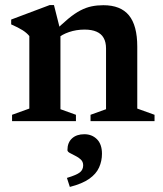

<svg xmlns="http://www.w3.org/2000/svg" viewBox="-20 -477 640 756"><path d="M218 -356V-47L279 -25V0H27.5V-25L95.5 -49.5V-335Q85.5 -347.5 69 -358Q52.5 -368.5 24 -381V-400L175.5 -457H192.5ZM336.5 -25 397.5 -47V-286.5Q397.5 -311 388.2 -327.5Q379 -344 360.2 -352.2Q341.5 -360.5 313 -360.5Q280.5 -360.5 252 -350.8Q223.5 -341 207 -326L189 -348Q222.5 -381.5 248.5 -403Q274.5 -424.5 296.8 -436Q319 -447.5 340.8 -452Q362.5 -456.5 387 -456.5Q455 -456.5 487.8 -416.5Q520.5 -376.5 520.5 -293.5V-49.5L588.5 -25V0H336.5ZM243.5 223.5Q282 212 294.8 201.5Q307.5 191 307.5 174Q307.5 160 298.2 151.2Q289 142.5 276.5 136.5Q264 130.5 254.8 125.2Q245.5 120 245.5 114Q245.5 84.5 263.5 68Q281.5 51.5 312 51.5Q342 51.5 361.8 71.2Q381.5 91 381.5 128.5Q381.5 157 370.2 182.2Q359 207.5 331.5 227Q304 246.5 255 259Z"/></svg>

Font: Newsreader 16pt 16pt SemiBold
Style: Regular
Weight: 600
Version: Version 1.003